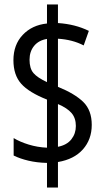

<svg xmlns="http://www.w3.org/2000/svg" viewBox="-20 -780 469 858"><path d="M190 -52Q145 -53 107 -62Q69 -71 41 -85V-163Q69 -146 108 -134Q147 -122 190 -120V-335Q109 -367 74.5 -406Q40 -445 40 -511Q40 -580 81.5 -624Q123 -668 190 -675V-760H239V-677Q316 -672 377 -642L354 -577Q304 -603 239 -607V-392Q315 -361 352.5 -324Q390 -287 390 -222Q390 -157 350.5 -112.5Q311 -68 239 -56V58H190ZM190 -606Q153 -600 132.5 -575Q112 -550 112 -513Q112 -474 129.5 -453.5Q147 -433 190 -413ZM239 -124Q279 -132 299 -157.5Q319 -183 319 -217Q319 -252 300 -274.5Q281 -297 239 -315Z"/></svg>

Font: Noto Sans Myanmar ExtraCondensed
Style: Regular
Weight: 400
Width: 2
Designer: Monotype Design Team
Foundry: Monotype Imaging Inc.
Version: Version 2.107; ttfautohint (v1.8.4.7-5d5b)